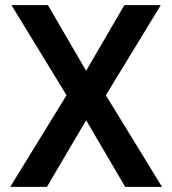

<svg xmlns="http://www.w3.org/2000/svg" viewBox="-20 -731 673 751"><path d="M316.9 -454.1 167.5 -710.9H24.9L240.2 -358.4L20 0H163.6L316.9 -260.7L469.7 0H613.8L394 -358.4L608.9 -710.9H466.3Z"/></svg>

Font: Shabnam FD Medium
Style: Regular
Weight: 500
Foundry: DejaVu fonts team - Redesigned by Saber Rastikerdar - Based on Vazir font
Version: Version 5.00;October 20, 2019;FontCreator 12.0.0.2547 64-bit